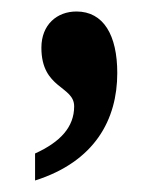

<svg xmlns="http://www.w3.org/2000/svg" viewBox="-20 -160 285 334"><path d="M41 154C145 121 184 48 184 -33C184 -99 160 -140 113 -140C79 -140 52 -117 52 -77C52 -5 109 -11 109 25C109 61 85 87 41 107Z"/></svg>

Font: Noto Serif Khmer ExtraCondensed
Style: Bold
Weight: 700
Width: 2
Designer: Danh Hong and the Monotype Design Team
Foundry: Monotype Imaging Inc.
Version: Version 2.004